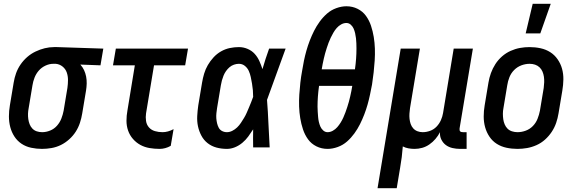

<svg xmlns="http://www.w3.org/2000/svg" viewBox="-20 -776 3040 1011"><path d="M201 8Q172 8 144 2Q116 -4 93.5 -19Q71 -34 56 -57Q41 -80 34 -107Q27 -134 27 -163Q27 -192 32 -221L52 -341Q56 -366 64.5 -390Q73 -414 88 -436Q103 -458 123 -475.5Q143 -493 167 -504.5Q191 -516 215.5 -522Q240 -528 265 -528H281L524 -520L509 -432L403 -436Q415 -423 422.5 -407Q430 -391 433.5 -373Q437 -355 436.5 -336Q436 -317 433 -299L413 -179Q409 -154 401 -129.5Q393 -105 379 -83Q365 -61 344.5 -42.5Q324 -24 300.5 -12.5Q277 -1 251.5 3.5Q226 8 201 8ZM202 -80Q223 -80 244 -88.5Q265 -97 280 -114Q295 -131 303 -151.5Q311 -172 315 -193L335 -313Q338 -334 338 -355Q338 -376 331.5 -394.5Q325 -413 309.5 -425.5Q294 -438 274 -440H260Q240 -440 219.5 -430.5Q199 -421 184.5 -404.5Q170 -388 162 -367.5Q154 -347 151 -327L131 -207Q128 -192 127.5 -177.5Q127 -163 129 -149Q131 -135 136 -122Q141 -109 150.5 -99Q160 -89 173.5 -84.5Q187 -80 202 -80Z M821 8Q793 8 767 3.5Q741 -1 719 -13Q697 -25 680 -44.5Q663 -64 654.5 -88.5Q646 -113 646 -140Q646 -167 651 -194L690 -432H575L590 -520H970L955 -432H791L749 -179Q746 -159 749 -139Q752 -119 764.5 -105Q777 -91 796 -85.5Q815 -80 836 -80Q850 -80 864.5 -84Q879 -88 894 -96L879 -8Q865 0 850 4Q835 8 821 8Z M1175 8Q1146 8 1120 1Q1094 -6 1073.5 -22Q1053 -38 1040.5 -61.5Q1028 -85 1022.5 -111Q1017 -137 1018.5 -165Q1020 -193 1024 -221L1044 -341Q1048 -365 1055 -388.5Q1062 -412 1074.5 -433.5Q1087 -455 1104.5 -474Q1122 -493 1144 -505.5Q1166 -518 1190 -523Q1214 -528 1238 -528Q1262 -528 1284 -518.5Q1306 -509 1321 -492.5Q1336 -476 1345.5 -455Q1355 -434 1362 -412Q1370 -439 1378.5 -466Q1387 -493 1397 -520H1484Q1459 -453 1435 -385Q1411 -317 1386 -250Q1391 -188 1393.5 -125.5Q1396 -63 1400 0H1313Q1313 -24 1312.5 -47.5Q1312 -71 1313 -95Q1301 -76 1287.5 -57.5Q1274 -39 1256 -24Q1238 -9 1217 -0.5Q1196 8 1175 8ZM1175 -80Q1189 -80 1203 -87Q1217 -94 1228.5 -105Q1240 -116 1248.5 -129Q1257 -142 1265 -155Q1273 -168 1279 -182Q1285 -196 1291 -210Q1297 -224 1302.5 -238Q1308 -252 1313 -266Q1313 -284 1311.5 -301.5Q1310 -319 1307 -336Q1304 -353 1300.5 -370Q1297 -387 1290 -402.5Q1283 -418 1269.5 -429Q1256 -440 1238 -440Q1225 -440 1212 -435.5Q1199 -431 1188.5 -422Q1178 -413 1170 -401.5Q1162 -390 1157 -377.5Q1152 -365 1148.5 -352.5Q1145 -340 1143 -327L1123 -207Q1121 -194 1119.5 -180Q1118 -166 1119 -153Q1120 -140 1123 -127Q1126 -114 1132 -103Q1138 -92 1149.5 -86Q1161 -80 1175 -80Z M1705 8Q1673 8 1646 -5.5Q1619 -19 1602 -42.5Q1585 -66 1575.5 -94.5Q1566 -123 1561 -153.5Q1556 -184 1555 -215Q1554 -246 1556 -277.5Q1558 -309 1561.5 -340.5Q1565 -372 1571 -404Q1575 -430 1580.5 -456.5Q1586 -483 1593.5 -509.5Q1601 -536 1611 -562Q1621 -588 1633.5 -613Q1646 -638 1663 -661.5Q1680 -685 1701.5 -704Q1723 -723 1750.5 -733Q1778 -743 1804 -743Q1836 -743 1863 -729.5Q1890 -716 1907 -692.5Q1924 -669 1933.5 -640.5Q1943 -612 1948 -581.5Q1953 -551 1954 -520Q1955 -489 1953 -457.5Q1951 -426 1947.5 -394.5Q1944 -363 1939 -331Q1934 -305 1928.5 -278.5Q1923 -252 1915.5 -225.5Q1908 -199 1898 -173Q1888 -147 1875.5 -122Q1863 -97 1846 -73.5Q1829 -50 1807.5 -31Q1786 -12 1758.5 -2Q1731 8 1705 8ZM1849 -411Q1851 -425 1852.5 -439Q1854 -453 1855 -466.5Q1856 -480 1856.5 -493.5Q1857 -507 1857 -520.5Q1857 -534 1856.5 -547.5Q1856 -561 1854.5 -574.5Q1853 -588 1850 -601Q1847 -614 1842 -625.5Q1837 -637 1827 -646Q1817 -655 1804 -655Q1790 -655 1776.5 -647.5Q1763 -640 1753 -628.5Q1743 -617 1735.5 -604Q1728 -591 1721.5 -577.5Q1715 -564 1710 -550.5Q1705 -537 1700.5 -523Q1696 -509 1692 -495Q1688 -481 1685 -467Q1682 -453 1679 -439Q1676 -425 1674 -411ZM1705 -80Q1719 -80 1732.5 -87.5Q1746 -95 1756 -106.5Q1766 -118 1774 -131Q1782 -144 1788 -157.5Q1794 -171 1799 -184.5Q1804 -198 1808.5 -212Q1813 -226 1817 -240Q1821 -254 1824 -268Q1827 -282 1830 -296Q1833 -310 1835 -324H1660Q1658 -310 1656.5 -296Q1655 -282 1654 -268.5Q1653 -255 1652.5 -241.5Q1652 -228 1652 -214.5Q1652 -201 1653 -187.5Q1654 -174 1655 -160.5Q1656 -147 1659 -134Q1662 -121 1667 -109.5Q1672 -98 1682 -89Q1692 -80 1705 -80Z M1968 215 2090 -520H2191L2139 -207Q2137 -193 2136 -178.5Q2135 -164 2136.5 -150Q2138 -136 2142.5 -123Q2147 -110 2156 -100Q2165 -90 2178 -85Q2191 -80 2206 -80Q2225 -80 2244.5 -87Q2264 -94 2278.5 -109Q2293 -124 2301.5 -143Q2310 -162 2313 -181L2369 -520H2470L2400 -100Q2400 -96 2400 -92Q2400 -88 2402.5 -85Q2405 -82 2409 -81Q2413 -80 2418 -80H2437V8H2403Q2382 8 2362.5 3.5Q2343 -1 2328 -12Q2313 -23 2304 -41Q2295 -59 2297 -80Q2287 -61 2273 -44.5Q2259 -28 2241 -15.5Q2223 -3 2203 2.5Q2183 8 2163 8Q2146 8 2130 5Q2114 2 2101 -5Q2099 23 2095.5 51Q2092 79 2087 107L2069 215Z M2705 8Q2675 8 2647 2Q2619 -4 2596 -18.5Q2573 -33 2557.5 -56Q2542 -79 2534.5 -106Q2527 -133 2527 -162.5Q2527 -192 2532 -221L2552 -341Q2556 -366 2565 -391Q2574 -416 2588.5 -438.5Q2603 -461 2623.5 -479Q2644 -497 2668.5 -508Q2693 -519 2718 -523.5Q2743 -528 2768 -528Q2798 -528 2826 -522Q2854 -516 2877 -501.5Q2900 -487 2916 -464Q2932 -441 2939.5 -414Q2947 -387 2946.5 -357.5Q2946 -328 2941 -299L2921 -179Q2917 -154 2908.5 -129Q2900 -104 2885 -81.5Q2870 -59 2850 -41Q2830 -23 2805.5 -12Q2781 -1 2755.5 3.5Q2730 8 2705 8ZM2705 -80Q2727 -80 2748.5 -88Q2770 -96 2786 -112.5Q2802 -129 2810.5 -150.5Q2819 -172 2823 -193L2843 -313Q2845 -328 2845.5 -343Q2846 -358 2844 -372Q2842 -386 2836.5 -399Q2831 -412 2821 -421.5Q2811 -431 2797.5 -435.5Q2784 -440 2769 -440Q2747 -440 2725.5 -432Q2704 -424 2687.5 -407.5Q2671 -391 2662.5 -369.5Q2654 -348 2651 -327L2631 -207Q2628 -192 2628 -177Q2628 -162 2630 -148Q2632 -134 2637.5 -121Q2643 -108 2652.5 -98.5Q2662 -89 2676 -84.5Q2690 -80 2705 -80ZM2748 -600 2785 -756H2880L2825 -600Z"/></svg>

Font: Iosevka Term Curly SmBd Obl
Style: Regular
Weight: 600
Italic angle: -9°
Designer: Belleve Invis
Foundry: Belleve Invis
Version: Version 32.3.0